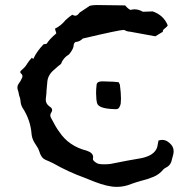

<svg xmlns="http://www.w3.org/2000/svg" viewBox="-20 -728 762 764"><path d="M444.3 15.6Q408.7 15.6 356 -4.9L316.9 -20.5Q251 -44.4 191.9 -78.1Q183.6 -82.5 174.3 -86.4Q159.7 -91.3 150.4 -99.1Q141.1 -109.4 137.2 -123.5Q134.8 -130.9 131.8 -137.2L117.7 -159.7Q106.9 -176.8 105.5 -195.8Q101.1 -251.5 69.3 -299.8Q62.5 -312 61.8 -324.7Q61 -337.4 56.2 -348.1Q54.7 -353 54.2 -357.7Q53.7 -362.3 51.5 -367.9Q49.3 -373.5 49.3 -379.4Q49.3 -388.7 55.9 -397.2Q62.5 -405.8 66.4 -415.5Q69.3 -419.4 69.3 -424.3Q69.3 -430.7 64.9 -434.3Q60.5 -438 60.5 -441.4Q60.5 -444.8 65.4 -448.7Q81.1 -461.4 89.4 -476.6Q97.2 -488.3 106.9 -498.5Q110.4 -494.1 112.3 -494.1Q114.3 -494.1 114.7 -498Q126.5 -523.4 153.3 -551.8L165.5 -553.7Q176.8 -572.3 204.1 -595.2L198.7 -613.8Q222.7 -625.5 241.2 -648.4Q256.8 -662.6 267.6 -669.4Q273.9 -665.5 279.3 -665.5Q287.1 -665.5 293.5 -673.8Q298.3 -680.7 306.6 -684.1Q306.6 -685.1 307.6 -685.1Q322.8 -694.8 337.4 -705.1Q350.1 -708 364.3 -708L478 -706.5Q490.2 -691.9 499.5 -688.5Q507.3 -690.9 515.6 -690.9Q531.7 -690.9 548.8 -681.2L587.4 -682.6Q630.9 -668 647.5 -627Q644 -621.1 639.2 -617.7Q634.3 -614.3 631.1 -611.1Q627.9 -607.9 627.9 -604V-601.6L598.1 -583.5L496.6 -602.1Q486.3 -602.1 475.1 -608.4L471.7 -608.9Q455.1 -608.9 309.6 -574.7Q295.4 -561 280.3 -561Q273.4 -555.2 273.4 -549.8Q273.4 -534.2 254.9 -511.7Q231.4 -498 222.7 -473.6Q214.8 -468.3 189.5 -445.3Q168.9 -425.3 168 -398.4Q166.5 -385.7 165.5 -372.1Q165 -355.5 162.6 -337.9L162.1 -331.1Q162.1 -314.9 177.2 -304.2Q187.5 -298.3 187.5 -290Q187.5 -285.2 183.8 -279.8Q180.2 -274.4 180.2 -270Q180.2 -262.7 183.6 -257.8Q203.6 -219.2 215.8 -203.6Q253.4 -146.5 325.2 -128.4Q350.6 -120.1 350.6 -102.5L349.6 -95.2Q349.6 -87.9 365.7 -78.6Q373 -74.2 395 -74.2Q407.7 -74.2 419.9 -75.7Q483.9 -88.9 544.9 -99.1Q604.5 -112.3 607.9 -154.8Q609.9 -161.6 610.8 -168.9Q619.1 -171.4 626 -171.4Q640.6 -171.4 654.3 -159.2Q670.9 -145.5 670.9 -126.5Q670.9 -115.2 665 -97.2Q661.1 -71.8 642.1 -62Q634.8 -58.6 630.4 -54.2Q614.3 -34.2 590.8 -24.4Q567.4 -14.6 541 -8.3Q521.5 -2.9 502.4 3.9Q474.6 15.6 444.3 15.6ZM457 -391.1Q461.4 -358.4 461.4 -335.9Q461.4 -324.7 460.4 -316.4Q460 -310.1 454.1 -299.8Q450.2 -293.5 439.9 -293.5Q436.5 -293.5 432.6 -293.9Q371.6 -295.9 366.2 -317.9Q362.8 -329.6 362.3 -357.4L362.8 -373.5L364.3 -389.6Q364.7 -404.3 387.7 -404.3H388.7Q396 -403.8 432.1 -402.8L452.1 -400.9Q457 -391.6 457 -391.1Z"/></svg>

Font: Kurland
Style: Regular
Weight: 400
Designer: GGBot
Version: 0.22